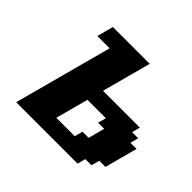

<svg xmlns="http://www.w3.org/2000/svg" viewBox="-191 -1129 1382 1382"><g transform="rotate(45 500.0 -437.5)"><path d="M125 0H750L766.6 -62.5H829.1L846.2 -125H908.7Q919.9 -166.5 942.1 -249.8Q964.4 -333 975.6 -375H913.1L929.7 -437.5H867.2L883.8 -500H508.8Q525.4 -562.5 559.1 -687.5Q592.8 -812.5 609.4 -875H234.4Q229 -854 217.8 -812.5Q206.5 -771 201.2 -750H326.2ZM596.2 -125H408.7Q419.9 -167 442.1 -250Q464.4 -333 475.6 -375H663.1L646 -312.5H708.5Q702.6 -292 691.7 -250.2Q680.7 -208.5 675.3 -187.5H612.8Z"/></g></svg>

Font: Faithful 32x
Style: BoldOblique
Weight: 400
Foundry: Faithful Resource Pack
Version: Version 1.0; January 27, 2023